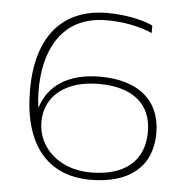

<svg xmlns="http://www.w3.org/2000/svg" viewBox="-50 -729 777 788"><g transform="rotate(5 338.0 -335.0)"><path d="M361 -679C177 -679 72 -558 72 -337C72 -114 172 9 351 9C512 9 604 -68 604 -205C604 -340 512 -416 354 -416C221 -416 142 -358 114 -270H112C92 -423 129 -649 361 -649C427 -649 494 -637 549 -613V-644C500 -666 431 -679 361 -679ZM130 -210C130 -323 223 -386 351 -386C492 -386 569 -322 569 -207C569 -88 490 -21 349 -21C219 -21 130 -105 130 -210Z"/></g></svg>

Font: LT Wave Alt Thin
Style: Regular
Weight: 100
Designer: Daniel Lyons
Version: Version 2.5 (Glyphs App)